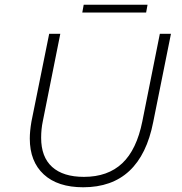

<svg xmlns="http://www.w3.org/2000/svg" viewBox="-20 -787 769 812"><path d="M106 -201Q106 -232 113 -273L188 -644H235L161 -274Q154 -241 154 -204Q154 -123 200.5 -81Q247 -39 335 -39Q436 -39 497 -96.5Q558 -154 582 -274L656 -644H703L628 -271Q574 5 332 5Q224 5 165 -49.5Q106 -104 106 -201ZM334 -767H604L598 -734H328Z"/></svg>

Font: Montserrat Ace
Style: Light Italic
Weight: 300
Italic angle: -11.3°
Designer: Julieta Ulanovsky
Foundry: Julieta Ulanovsky
Version: Version 1